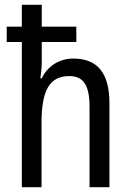

<svg xmlns="http://www.w3.org/2000/svg" viewBox="-20 -780 545 800"><path d="M154 -760H71V-669H8V-605H71V0H153V-268C153 -403 186 -463 269 -463C328 -463 353 -424 353 -336V0H436V-349C436 -474 388 -536 285 -536C229 -536 179 -506 154 -454H148C152 -477 154 -502 154 -525V-605H298V-669H154Z"/></svg>

Font: Noto Sans Lao Looped Condensed
Style: Regular
Weight: 400
Width: 3
Designer: Mark Frömberg, Ben Mitchell
Foundry: The Fontpad Ltd
Version: Version 1.003